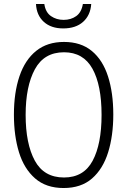

<svg xmlns="http://www.w3.org/2000/svg" viewBox="-20 -936 640 966"><path d="M300 10Q212 10 156.5 -38.5Q101 -87 75.5 -170Q50 -253 50 -359Q50 -470 78 -552.5Q106 -635 162 -680Q218 -725 302 -725Q387 -725 442 -679.5Q497 -634 523.5 -551.5Q550 -469 550 -360Q550 -253 524 -169.5Q498 -86 443 -38Q388 10 300 10ZM302 -43Q401 -43 446 -127Q491 -211 491 -358Q491 -508 445 -590.5Q399 -673 302 -673Q202 -673 155.5 -587.5Q109 -502 109 -358Q109 -213 155 -128Q201 -43 302 -43ZM298 -793Q237 -793 200.5 -826Q164 -859 161 -916H203Q209 -874 236.5 -855Q264 -836 300 -836Q337 -836 363.5 -855Q390 -874 397 -916H439Q435 -859 398 -826Q361 -793 298 -793Z"/></svg>

Font: Noto Sans Mono Light
Style: Regular
Weight: 300
Designer: Monotype Design Team
Foundry: Monotype Imaging Inc.
Version: Version 2.014; ttfautohint (v1.8.4.7-5d5b)